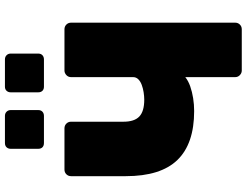

<svg xmlns="http://www.w3.org/2000/svg" viewBox="-128 -846 975 758"><g transform="rotate(-90 359.0 -467.5)"><path d="M459 0Q449 0 441 -7.5Q433 -15 433 -26V-223Q418 -211 396.5 -203.5Q375 -196 350 -192Q325 -188 299 -188Q170 -188 106 -254Q42 -320 42 -458V-674Q42 -685 49.5 -692.5Q57 -700 68 -700H231Q242 -700 249.5 -692.5Q257 -685 257 -674V-467Q257 -424 277.5 -404.5Q298 -385 344 -385Q358 -385 373.5 -387.5Q389 -390 402.5 -395Q416 -400 424.5 -408.5Q433 -417 433 -429V-674Q433 -685 441 -692.5Q449 -700 459 -700H622Q633 -700 640.5 -692.5Q648 -685 648 -674V-26Q648 -15 640.5 -7.5Q633 0 622 0ZM395 -781Q385 -781 379 -787Q373 -793 373 -804V-912Q373 -922 379 -928.5Q385 -935 395 -935H503Q513 -935 519.5 -928.5Q526 -922 526 -912V-804Q526 -793 519.5 -787Q513 -781 503 -781ZM173 -781Q162 -781 156 -787Q150 -793 150 -804V-912Q150 -922 156 -928.5Q162 -935 173 -935H280Q290 -935 296.5 -928.5Q303 -922 303 -912V-804Q303 -793 296.5 -787Q290 -781 280 -781Z"/></g></svg>

Font: Rubik ExtraBold
Style: Regular
Weight: 800
Designer: Hubert and Fischer
Foundry: Hubert and Fischer
Version: Version 2.300;gftools[0.9.30]